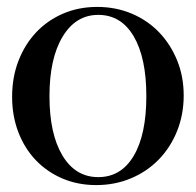

<svg xmlns="http://www.w3.org/2000/svg" viewBox="-20 -525 567 555"><path d="M261 -505Q315 -505 361 -485.5Q407 -466 440 -431.5Q473 -397 492 -350.5Q511 -304 511 -249Q511 -194 492 -146.5Q473 -99 439 -64Q405 -29 358.5 -9.5Q312 10 258 10Q205 10 160.5 -9Q116 -28 83.5 -62Q51 -96 33 -143Q15 -190 15 -245Q15 -302 33.5 -349.5Q52 -397 84.5 -431.5Q117 -466 162 -485.5Q207 -505 261 -505ZM264 -482Q199 -482 161 -419Q123 -356 123 -247Q123 -138 160.5 -75.5Q198 -13 264 -13Q330 -13 366.5 -74.5Q403 -136 403 -247Q403 -358 366.5 -420Q330 -482 264 -482Z"/></svg>

Font: Moniqa Extra Bold Narrow Heading
Style: Regular
Weight: 800
Width: 4
Designer: Rajesh Rajput
Foundry: Rajesh Rajput
Version: Version 1.000;December 15, 2022;FontCreator 14.0.0.2794 32-b